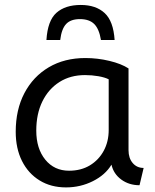

<svg xmlns="http://www.w3.org/2000/svg" viewBox="-20 -764 642 794"><path d="M253 11Q190.5 11 143.8 -17.8Q97 -46.5 71 -98.2Q45 -150 45 -219Q45 -310.5 81 -379Q117 -447.5 181.8 -485.8Q246.5 -524 333 -524Q383.5 -524 432.5 -512.2Q481.5 -500.5 511.5 -481V-143Q511.5 -110 528.8 -89.8Q546 -69.5 574 -69.5L557 2Q513.5 2 481.5 -21.5Q449.5 -45 441 -83Q415.5 -40.5 364 -14.8Q312.5 11 253 11ZM265.5 -58Q315 -58 351.8 -80.2Q388.5 -102.5 409 -140.5Q429.5 -178.5 429.5 -226.5V-436Q414 -444 387 -448.8Q360 -453.5 331.5 -453.5Q271 -453.5 225.8 -424.8Q180.5 -396 155.2 -344.5Q130 -293 130 -224Q130 -149.5 167.2 -103.8Q204.5 -58 265.5 -58ZM172 -598.5Q177 -679 213.5 -711.2Q250 -743.5 314 -743.5Q376.5 -743.5 412.8 -710Q449 -676.5 454 -598.5H397.5Q390 -644.5 369.5 -664.8Q349 -685 310.5 -685Q272.5 -685 253.5 -664.8Q234.5 -644.5 229 -598.5Z"/></svg>

Font: Mooli
Style: Regular
Weight: 400
Designer: Vernon Adams
Foundry: Vernon Adams
Version: Version 1.000; ttfautohint (v1.8.4.7-5d5b);gftools[0.9.33]